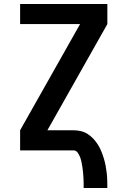

<svg xmlns="http://www.w3.org/2000/svg" viewBox="-20 -755 640 964"><path d="M400 189Q400 176 400 163Q400 150 399 137Q398 124 397 111Q396 98 394 85.5Q392 73 389.5 60Q387 47 382.5 35Q378 23 370 11.5Q362 0 349 0H81V-101L382 -634H81V-735H519V-634L218 -101H349Q368 -101 386.5 -96.5Q405 -92 420.5 -82Q436 -72 449 -58Q462 -44 472 -28Q482 -12 489 5.5Q496 23 501.5 41Q507 59 510.5 77.5Q514 96 516 114.5Q518 133 518.5 152Q519 171 519 189Z"/></svg>

Font: Iosevka Extended
Style: Bold
Weight: 700
Width: 7
Monospace: yes
Designer: Belleve Invis
Foundry: Belleve Invis
Version: Version 32.5.0; ttfautohint (v1.8.4)